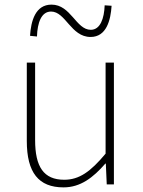

<svg xmlns="http://www.w3.org/2000/svg" viewBox="-20 -798 617 831"><path d="M255 13C328 13 383 -29 436 -90H438L442 0H473V-527H437V-133C372 -55 323 -20 258 -20C169 -20 132 -76 132 -192V-527H96V-188C96 -51 147 13 255 13ZM372 -638C441 -638 459 -711 463 -773L433 -775C431 -718 414 -669 373 -669C309 -669 287 -778 203 -778C133 -778 114 -707 110 -643L140 -640C142 -700 159 -748 201 -748C264 -748 287 -638 372 -638Z"/></svg>

Font: Noto Sans JP Thin
Style: Regular
Weight: 100
Designer: Ryoko NISHIZUKA 西塚涼子 (kana, bopomofo & ideographs); Paul D. Hunt (Latin, Greek & Cyrillic); Sandoll Communications 산돌커뮤니
Foundry: Adobe
Version: Version 2.004;hotconv 1.0.118;makeotfexe 2.5.65603